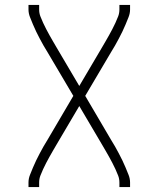

<svg xmlns="http://www.w3.org/2000/svg" viewBox="-20 -550 640 775"><path d="M95 205V187Q95 171 101 156Q107 141 113 126.5Q119 112 126 97.5Q133 83 140.5 69Q148 55 155.5 41.5Q163 28 172 14L276 -163L172 -339Q163 -353 155.5 -366.5Q148 -380 140.5 -394Q133 -408 126 -422.5Q119 -437 113 -451.5Q107 -466 101 -481Q95 -496 95 -512V-530H138V-512Q138 -497 143 -484Q148 -471 154 -458Q160 -445 166.5 -432.5Q173 -420 180 -407.5Q187 -395 194 -383Q201 -371 208 -359L300 -203L392 -359Q399 -371 406 -383Q413 -395 420 -407.5Q427 -420 433.5 -432.5Q440 -445 446 -458Q452 -471 457 -484Q462 -497 462 -512V-530H505V-512Q505 -496 499 -481Q493 -466 487 -451.5Q481 -437 474 -422.5Q467 -408 459.5 -394Q452 -380 444.5 -366.5Q437 -353 428 -339L324 -163L428 14Q437 28 444.5 41.5Q452 55 459.5 69Q467 83 474 97.5Q481 112 487 126.5Q493 141 499 156Q505 171 505 187V205H462V187Q462 172 457 159Q452 146 446 133Q440 120 433.5 107.5Q427 95 420 82.5Q413 70 406 58Q399 46 392 34L300 -122L208 34Q201 46 194 58Q187 70 180 82.5Q173 95 166.5 107.5Q160 120 154 133Q148 146 143 159Q138 172 138 187V205Z"/></svg>

Font: Iosevka Curly XLtEx
Style: Regular
Weight: 200
Width: 7
Monospace: yes
Designer: Belleve Invis
Foundry: Belleve Invis
Version: Version 11.1.0; ttfautohint (v1.8.3)